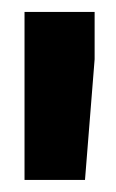

<svg xmlns="http://www.w3.org/2000/svg" viewBox="-20 -770 194 321"><path d="M138.2 -670.9 122.1 -469.2H21V-750H138.2Z"/></svg>

Font: TypoPRO Roboto
Style: Regular
Weight: 900
Designer: Google
Version: Version 2.136; 2016